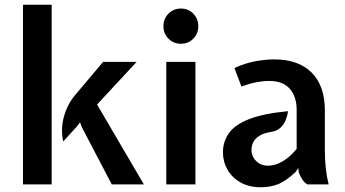

<svg xmlns="http://www.w3.org/2000/svg" viewBox="-20 -778 1454 810"><path d="M451.5 0 326 -240 317.5 -262 304.5 -244.5 246.5 -181Q235.5 -235 249.8 -286.2Q264 -337.5 297 -377L415 -517H556.5L389.5 -337L587 0ZM77 0V-758H198V0Z M681.5 0V-517H804.5V0ZM743 -593.5Q712 -593.5 690.8 -614.8Q669.5 -636 669.5 -667Q669.5 -699 690.8 -720.5Q712 -742 743 -742Q774.5 -742 795.5 -720.5Q816.5 -699 816.5 -667Q816.5 -636 795.5 -614.8Q774.5 -593.5 743 -593.5Z M1080.5 12Q1031 12 995 -8.2Q959 -28.5 939.8 -62.2Q920.5 -96 920.5 -135.5Q920.5 -180.5 945.8 -216.2Q971 -252 1031 -275.5Q1091 -299 1195.5 -309Q1192.5 -289.5 1185 -271Q1177.5 -252.5 1163.2 -239.2Q1149 -226 1126 -222Q1093.5 -217 1075 -205.5Q1056.5 -194 1048.8 -178.8Q1041 -163.5 1041 -146Q1041 -118 1060.8 -98.5Q1080.5 -79 1111 -79Q1142 -79 1173.2 -97.8Q1204.5 -116.5 1231.5 -150V-315Q1231.5 -370 1202.8 -403.2Q1174 -436.5 1115.5 -436.5Q1090 -436.5 1062.2 -431.2Q1034.5 -426 998.5 -413L969 -491Q1015 -512 1058.5 -519.8Q1102 -527.5 1136.5 -527.5Q1239 -527.5 1294.8 -471.8Q1350.5 -416 1350.5 -312V-143.5Q1350.5 -103.5 1354.5 -67.8Q1358.5 -32 1366.5 0H1277Q1263.5 -8 1255 -21.5Q1246.5 -35 1240.5 -50.5L1238.5 -69.5L1226.5 -52Q1184.5 -12.5 1151.2 -0.2Q1118 12 1080.5 12Z"/></svg>

Font: Expletus Sans SemiBold
Style: Regular
Weight: 600
Version: Version 7.500